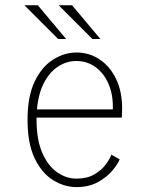

<svg xmlns="http://www.w3.org/2000/svg" viewBox="-20 -716 590 746"><path d="M277 11Q230.5 11 186.8 -15.8Q143 -42.5 115 -100.2Q87 -158 87 -251Q87 -342 115 -399.8Q143 -457.5 186.8 -484.8Q230.5 -512 277.5 -512Q327 -512 367 -485.2Q407 -458.5 430.8 -409.8Q454.5 -361 454.5 -295Q454.5 -276 453.5 -259H122Q122 -255 122 -251Q122 -173.5 144 -122.8Q166 -72 201.5 -47Q237 -22 277 -22Q318 -22 345.8 -38Q373.5 -54 390 -75.8Q406.5 -97.5 412.5 -115L445 -97Q438 -78.5 416.5 -53Q395 -27.5 360 -8.2Q325 11 277 11ZM276 -479Q240.5 -479 207.8 -458.8Q175 -438.5 152.2 -396.8Q129.5 -355 123.5 -291H418.5V-301.5Q418.5 -353.5 400 -393.8Q381.5 -434 349.5 -456.5Q317.5 -479 276 -479ZM339 -564.5 208 -695.5H260L370 -564.5ZM206 -564.5 75 -695.5H127L237 -564.5Z"/></svg>

Font: Trispace SemiCondensed Thin
Style: Regular
Weight: 100
Width: 4
Designer: Tyler Finck
Foundry: Etcetera Type Company
Version: Version 1.210; ttfautohint (v1.8.3)